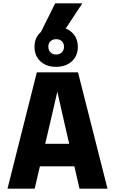

<svg xmlns="http://www.w3.org/2000/svg" viewBox="-20 -1132 690 1152"><path d="M130 -134V-269H541V-134ZM201 -698H448L625 0H457L366 -396L324 -582L281 -396L188 0H25ZM316 -731Q258 -731 222.5 -764Q187 -797 187 -851Q187 -905 223 -938Q259 -971 316 -971Q375 -971 411 -938Q447 -905 447 -851Q447 -797 411 -764Q375 -731 316 -731ZM317 -805Q338 -805 351 -818Q364 -831 364 -852Q364 -872 351 -884.5Q338 -897 317 -897Q296 -897 283 -884.5Q270 -872 270 -852Q270 -831 283 -818Q296 -805 317 -805ZM225 -939 311 -1112H474L360 -939Z"/></svg>

Font: Azeret Mono
Style: Bold
Weight: 700
Designer: Martin Vácha
Foundry: Displaay
Version: Version 1.002